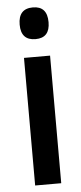

<svg xmlns="http://www.w3.org/2000/svg" viewBox="-54 -783 343 814"><g transform="rotate(-5 117.5 -376.5)"><path d="M118 -753Q179 -753 179 -685Q179 -618 118 -618Q56 -618 56 -685Q56 -753 118 -753ZM173 -543V0H62V-543Z"/></g></svg>

Font: Noto Sans Malayalam ExtraCondensed SemiBold
Style: Regular
Weight: 600
Width: 2
Designer: Jelle Bosma - Monotype Design Team
Foundry: Monotype Imaging Inc.
Version: Version 2.104; ttfautohint (v1.8.4.7-5d5b)